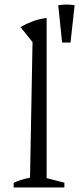

<svg xmlns="http://www.w3.org/2000/svg" viewBox="-20 -824 348 844"><path d="M40 0V-20Q53 -27 70.5 -32.5Q88 -38 112 -43L123 -639L70 -705Q96 -720 124.5 -730.5Q153 -741 185 -745V-41L263 -21V0ZM253 -637 236 -801Q272 -807 308 -801L290 -637Z"/></svg>

Font: Piazzolla Thin Light
Style: Regular
Weight: 300
Version: Version 2.005